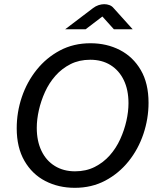

<svg xmlns="http://www.w3.org/2000/svg" viewBox="-20 -887 754 919"><path d="M338 12Q260 12 197 -20.5Q134 -53 97 -117Q60 -181 60 -273Q60 -350 84.5 -422.5Q109 -495 155.5 -553Q202 -611 267 -645.5Q332 -680 413 -680Q491 -680 554 -647.5Q617 -615 654 -551.5Q691 -488 691 -395Q691 -319 666.5 -246Q642 -173 595.5 -115Q549 -57 484 -22.5Q419 12 338 12ZM339 -67Q392 -67 433.5 -88Q475 -109 505.5 -143.5Q536 -178 555.5 -221Q575 -264 585 -308.5Q595 -353 595 -393Q595 -457 572.5 -503.5Q550 -550 509 -575.5Q468 -601 412 -601Q359 -601 317.5 -580Q276 -559 245.5 -524.5Q215 -490 195.5 -447Q176 -404 166 -359.5Q156 -315 156 -275Q156 -212 178.5 -165Q201 -118 242.5 -92.5Q284 -67 339 -67ZM292 -747 425 -848Q438 -858 452 -862.5Q466 -867 479 -867Q492 -867 504 -862.5Q516 -858 524 -848L615 -747H525L470 -808L390 -747Z"/></svg>

Font: Atkinson Hyperlegible Next
Style: Italic
Weight: 400
Italic angle: -12°
Designer: Elliott Scott, Megan Eiswerth, Linus Boman, Theodore Petrosky, Letters from Sweden
Foundry: Applied Design Works, Letters from Sweden
Version: Version 2.001